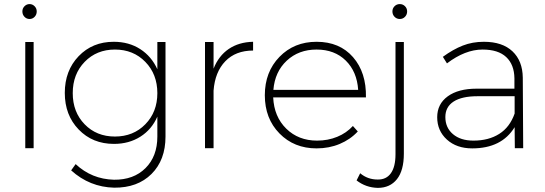

<svg xmlns="http://www.w3.org/2000/svg" viewBox="-20 -727 2674 942"><path d="M89.8 -670.9Q89.8 -686 100.3 -696.5Q110.8 -707 125 -707Q139.2 -707 149.7 -696.5Q160.2 -686 160.2 -670.9Q160.2 -655.3 149.9 -644.5Q139.6 -633.8 125 -633.8Q110.4 -633.8 100.1 -644.5Q89.8 -655.3 89.8 -670.9ZM104 0V-521H145V0Z M297.9 -271Q297.9 -380.4 365.7 -451.2Q433.6 -522 538.1 -522Q612.3 -522 668 -486.1Q723.6 -450.2 752 -387.2V-521H792V-57.1Q792 58.1 723.4 126.5Q654.8 194.8 540 193.8Q419.9 190.9 329.1 108.9L351.1 78.1Q429.7 151.9 539.1 154.8Q635.7 155.8 693.8 97.9Q752 40 752 -57.1V-154.8Q724.6 -91.8 668.7 -56.4Q612.8 -21 539.1 -21Q434.1 -21 366 -91.6Q297.9 -162.1 297.9 -271ZM336.9 -270Q336.9 -177.2 395.3 -117.2Q453.6 -57.1 543.9 -57.1Q634.3 -57.1 693.1 -117.4Q752 -177.7 752 -270Q752 -362.8 693.1 -423.3Q634.3 -483.9 543.9 -483.9Q454.1 -483.9 395.5 -423.6Q336.9 -363.3 336.9 -270Z M985.8 0V-521H1027.8V-390.1Q1052.7 -453.1 1102.3 -486.8Q1151.9 -520.5 1221.7 -522V-479Q1136.2 -479 1085.4 -426.5Q1034.7 -374 1027.8 -282.2V0Z M1533.2 -522Q1646.5 -522 1712.2 -446.5Q1777.8 -371.1 1775.4 -249H1320.3Q1324.7 -154.3 1384.5 -95.7Q1444.3 -37.1 1535.6 -37.1Q1588.9 -37.1 1634.3 -55.7Q1679.7 -74.2 1711.4 -108.9L1735.4 -82Q1698.7 -42.5 1646.7 -20.8Q1594.7 1 1533.2 1Q1422.9 1 1351.1 -72.3Q1279.3 -145.5 1279.3 -259.8Q1279.3 -374 1351.1 -448Q1422.9 -522 1533.2 -522ZM1321.3 -286.1H1737.3Q1731.4 -375.5 1676.5 -429.7Q1621.6 -483.9 1533.2 -483.9Q1445.3 -483.9 1387 -429.4Q1328.6 -375 1321.3 -286.1Z M1729.5 158.2 1747.1 123Q1783.7 153.8 1832.5 153.8Q1875 154.8 1897.7 123Q1920.4 91.3 1920.4 29.8V-521H1961.4V26.9Q1961.4 109.4 1927.5 152.1Q1893.6 194.8 1833.5 194.8Q1774.9 193.4 1729.5 158.2ZM1905.3 -670.9Q1905.3 -686 1915.8 -696.5Q1926.3 -707 1941.4 -707Q1956.5 -707 1967 -696.5Q1977.5 -686 1977.5 -670.9Q1977.5 -655.3 1967 -644.5Q1956.5 -633.8 1941.4 -633.8Q1926.3 -633.8 1915.8 -644.5Q1905.3 -655.3 1905.3 -670.9Z M2125 -151.9Q2125 -216.8 2176.8 -254.4Q2228.5 -292 2318.8 -292H2503.9V-342.8Q2502.9 -410.2 2463.6 -447Q2424.3 -483.9 2347.7 -483.9Q2262.2 -483.9 2172.9 -416L2152.8 -448.2Q2203.1 -484.9 2250.5 -503.4Q2297.9 -522 2354 -522Q2444.8 -522 2494.4 -475.1Q2543.9 -428.2 2544.9 -346.2L2546.9 0H2505.9L2504.9 -103Q2441.4 1 2296.9 1Q2220.2 1 2172.6 -42.2Q2125 -85.4 2125 -151.9ZM2165 -152.8Q2165 -100.6 2202.4 -68.8Q2239.7 -37.1 2302.7 -37.1Q2377.4 -37.1 2429.4 -70.1Q2481.4 -103 2504.9 -169.9V-254.9H2322.8Q2246.1 -254.9 2205.6 -228.8Q2165 -202.6 2165 -152.8Z"/></svg>

Font: Trueno UltraLight
Style: Regular
Weight: 250
Designer: Julieta Ulanovsky
Foundry: Julieta Ulanovsky
Version: Version 3.001b | FøM Fix